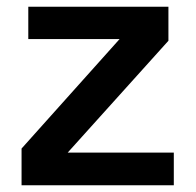

<svg xmlns="http://www.w3.org/2000/svg" viewBox="-20 -550 581 570"><path d="M64 -434V-530H480V-429L181 -97H496V0H44V-109L335 -434Z"/></svg>

Font: Montreal
Style: Regular
Weight: 400
Designer: Julieta Ulanovsky, usr_local_share
Foundry: Julieta Ulanovsky, usr_local_share
Version: Version 2.001